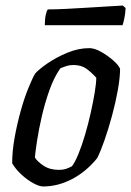

<svg xmlns="http://www.w3.org/2000/svg" viewBox="-20 -674 474 694"><path d="M136 0Q122 0 100 -12Q78 -24 57 -43.5Q36 -63 24 -84Q24 -128 33 -177.5Q42 -227 55 -273.5Q68 -320 82.5 -355.5Q97 -391 107 -408Q120 -423 151 -444.5Q182 -466 222.5 -483Q263 -500 303 -500Q322 -500 346.5 -486Q371 -472 390.5 -454.5Q410 -437 414 -425Q414 -394 406 -349Q398 -304 385 -256Q372 -208 357.5 -166.5Q343 -125 331 -102Q291 -53 240 -26.5Q189 0 136 0ZM193 -60Q206 -60 216.5 -63Q227 -66 240 -73Q251 -87 263.5 -117.5Q276 -148 287.5 -187Q299 -226 308 -266.5Q317 -307 322.5 -340.5Q328 -374 328 -393Q311 -412 292.5 -425.5Q274 -439 245 -439Q233 -439 222.5 -436Q212 -433 198 -427Q175 -394 158.5 -347.5Q142 -301 131 -253Q120 -205 114 -165.5Q108 -126 106 -105Q115 -90 137.5 -75Q160 -60 193 -60ZM142 -583Q142 -606 145.5 -621Q149 -636 153 -640Q182 -640 220.5 -642Q259 -644 299.5 -646.5Q340 -649 373.5 -651Q407 -653 424 -654L434 -645Q433 -625 429.5 -608Q426 -591 423 -583Z"/></svg>

Font: Texturina 72pt 72pt Medium
Style: Italic
Weight: 500
Italic angle: -11°
Designer: Guillermo Torres Carreño
Foundry: Omnibus-Type
Version: Version 1.002; ttfautohint (v1.8.3)